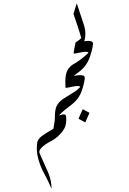

<svg xmlns="http://www.w3.org/2000/svg" viewBox="-287 -1926 1612 2408"><g transform="rotate(-15 519.0 -722.0)"><path d="M474.6 -463.9Q457 -375.5 417.2 -331.5Q377.4 -287.6 305.7 -251.5Q256.8 -226.6 195.3 -213.9Q133.8 -201.2 85.4 -174.8Q65.9 -164.6 48.1 -148.2Q30.3 -131.8 35.6 -99.6L76.7 161.1Q89.8 267.1 63.5 359.9Q49.3 254.4 24.9 157Q0.5 59.6 0 -49.3Q0 -103.5 11.2 -155.3Q22.5 -207 41.5 -249.5Q66.4 -288.1 109.6 -306.2Q152.8 -324.2 208 -339.8L280.8 -360.4Q293.9 -389.2 319.1 -444.3Q344.2 -499.5 371.1 -499.5Q389.2 -505.4 435.5 -503.7Q481.9 -502 474.6 -463.9Z M770 -436.5Q749.5 -410.2 729 -384.8Q708.5 -359.4 688 -334L617.7 -399.9Q637.7 -425.8 658.4 -451.2Q679.2 -476.6 699.7 -502.4Z M330.6 -429.2Q326.2 -428.2 324.2 -429.7L313 -431.2Q320.3 -447.3 325.2 -459.2Q330.1 -471.2 334.5 -488.8Q357.9 -578.6 390.1 -620.6Q423.3 -664.6 494.6 -689.9Q522 -699.7 555.9 -709.2Q589.8 -718.8 632.3 -731.9Q668.9 -742.7 681.9 -748.3Q694.8 -753.9 730.5 -772.9Q738.8 -776.9 741.2 -781.7Q737.3 -793.9 709 -800.8Q676.3 -808.1 630.9 -809.6Q585.4 -811 566.4 -815.4Q557.6 -816.9 564.9 -834Q577.1 -862.8 591.1 -889.6Q605 -916.5 619.1 -945.8L619.6 -946.3Q653.8 -938 721.7 -932.4Q789.6 -926.8 816.9 -906.2Q834.5 -892.1 823 -865Q811.5 -837.9 804.7 -823.7Q792.5 -798.8 778.6 -776.6Q764.6 -754.4 750 -731.4Q700.7 -656.2 622.6 -614.3Q588.9 -596.2 552.2 -581.8Q515.6 -567.4 480.5 -551.8Q432.6 -529.8 402.8 -510.3Q365.7 -482.9 341.8 -444.8Q336.4 -436 333.5 -428.7Z M829.6 -1108.9Q878.4 -1127.9 941.4 -1160.6Q950.2 -1166.5 952.1 -1169.9Q948.2 -1182.1 919.4 -1189Q887.2 -1196.3 841.8 -1197.8Q796.4 -1199.2 776.9 -1203.6Q768.6 -1205.1 775.9 -1222.2Q787.6 -1251 801.8 -1277.8Q815.9 -1304.7 829.6 -1334L830.6 -1334.5Q864.7 -1326.2 932.4 -1320.6Q1000 -1314.9 1027.3 -1293.9Q1044.9 -1280.3 1033.7 -1253.2Q1022.5 -1226.1 1015.6 -1211.9Q1003.4 -1187 989.5 -1164.8Q975.6 -1142.6 960.9 -1119.1Q911.1 -1044.4 847.2 -1003.4Q810.1 -979 766.8 -962.9Q723.6 -946.8 685.5 -926.3Q651.9 -908.2 622.8 -883.1Q593.8 -857.9 573.2 -819.8Q570.8 -817.4 566.2 -817.9Q561.5 -818.4 561.5 -822.8Q582 -919.9 606 -969.7Q624.5 -1008.3 649.9 -1032.2Q687.5 -1066.4 735.8 -1078.6Q784.2 -1090.8 829.6 -1108.9Z M976.1 -1405.8Q960.9 -1345.7 919.9 -1292L821.8 -1316.9L829.1 -1333.5Q846.7 -1339.4 870.4 -1348.4Q894 -1357.4 913.1 -1368.7Q912.6 -1445.3 907.2 -1528.6Q901.9 -1611.8 897 -1687L971.2 -1804.2L987.8 -1514.2Q990.2 -1458.5 976.1 -1405.8Z"/></g></svg>

Font: Aref Ruqaa
Style: Regular
Weight: 400
Designer: Abdoulla Aref
Version: Version 0.7